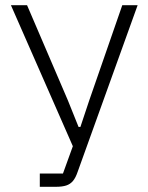

<svg xmlns="http://www.w3.org/2000/svg" viewBox="-20 -718 570 738"><path d="M133 0V-51H222L260 -156L22 -698H84L241 -332L282 -230H289L323 -332L450 -698H509L279 -59Q271 -35 260.5 -22.5Q250 -10 234.5 -5Q219 0 195 0Z"/></svg>

Font: IBM Plex Sans Condensed Light
Style: Regular
Weight: 300
Width: 3
Designer: Mike Abbink, Paul van der Laan, Pieter van Rosmalen
Foundry: Bold Monday
Version: Version 3.201